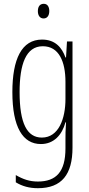

<svg xmlns="http://www.w3.org/2000/svg" viewBox="-20 -747 470 1009"><path d="M210 -727C187 -727 179 -709 179 -688C179 -667 189 -650 209 -650C228 -650 239 -665 239 -689C239 -709 231 -727 210 -727ZM201 -539C94 -539 45 -437 45 -263C45 -78 100 10 195 10C263 10 306 -38 324 -104H327C324 -65 324 -37 324 -8V33C324 156 275 207 179 207C135 207 101 195 63 173V211C97 232 135 242 179 242C305 242 361 169 361 29V-529H332L327 -445H324C306 -496 271 -539 201 -539ZM205 -504C290 -504 324 -423 324 -317V-226C324 -125 289 -24 200 -24C122 -24 83 -99 83 -263C83 -409 116 -504 205 -504Z"/></svg>

Font: Noto Sans Georgian ExtraCondensed ExtraLight
Style: Regular
Weight: 200
Width: 2
Designer: Monotype Design Team, Akaki Razmadze
Foundry: Google LLC
Version: Version 2.005